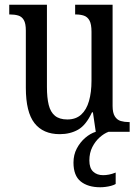

<svg xmlns="http://www.w3.org/2000/svg" viewBox="-20 -556 587 810"><path d="M232 10Q162 10 125.5 -36.5Q89 -83 89 -186V-427Q89 -457 80.5 -471.5Q72 -486 57 -490.5Q42 -495 22 -495H19V-536H178V-189Q178 -144 185.5 -113.5Q193 -83 212 -67.5Q231 -52 264 -52Q300 -52 322.5 -72.5Q345 -93 355.5 -130Q366 -167 366 -215V-422Q366 -454 357.5 -469.5Q349 -485 334 -490Q319 -495 300 -495H297V-536H455V-109Q455 -80 464.5 -65Q474 -50 489.5 -45.5Q505 -41 523 -41H527V0H384L372 -82H368Q343 -28 309.5 -9Q276 10 232 10ZM403 234Q351 234 320.5 209.5Q290 185 290 130Q290 97 304 70.5Q318 44 339.5 25.5Q361 7 384 0H438Q419 7 400.5 23.5Q382 40 369.5 64.5Q357 89 357 121Q357 153 373 168Q389 183 415 183Q427 183 440 180.5Q453 178 468 172V220Q460 225 448.5 228Q437 231 425 232.5Q413 234 403 234Z"/></svg>

Font: Noto Serif Condensed
Style: Regular
Weight: 400
Width: 3
Designer: Monotype Design Team
Foundry: Monotype Imaging Inc.
Version: Version 2.015